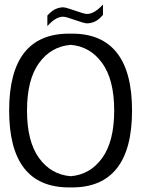

<svg xmlns="http://www.w3.org/2000/svg" viewBox="-20 -815 652 839"><path d="M430 -750Q411 -728 394 -720.5Q377 -713 360 -713Q353 -713 338.5 -717.5Q324 -722 308 -727.5Q292 -733 277.5 -737.5Q263 -742 256 -742Q241 -742 224.5 -733Q208 -724 187 -701V-747Q206 -768 223 -775.5Q240 -783 256 -783Q263 -783 277.5 -778.5Q292 -774 308 -768.5Q324 -763 338.5 -758.5Q353 -754 360 -754Q375 -754 391.5 -763Q408 -772 430 -795ZM557 -332Q557 -164 491 -80Q425 4 295 4H282Q20 4 20 -332Q20 -668 282 -668H295Q425 -668 491 -584Q557 -500 557 -332ZM479 -332Q479 -467 426.5 -539.5Q374 -612 289 -619Q203 -612 150.5 -539.5Q98 -467 98 -332Q98 -197 150.5 -124.5Q203 -52 289 -45Q374 -52 426.5 -124.5Q479 -197 479 -332Z"/></svg>

Font: Jura
Style: Regular
Weight: 400
Designer: Ed Merritt
Foundry: Ten by Twenty
Version: Version 1.007